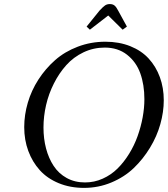

<svg xmlns="http://www.w3.org/2000/svg" viewBox="-20 -916 825 944"><path d="M99.1 -291Q99.1 -351.1 116.7 -411.1Q134.3 -471.2 168.9 -524.9Q203.6 -578.6 251 -620.4Q298.3 -662.1 362.5 -686.5Q426.8 -710.9 498 -710.9Q565.4 -710.9 620.4 -689Q675.3 -667 710.9 -628.2Q746.6 -589.4 765.9 -536.9Q785.2 -484.4 785.2 -422.9Q785.2 -365.7 768.3 -305.7Q751.5 -245.6 717.5 -189.7Q683.6 -133.8 637.5 -89.6Q591.3 -45.4 527.6 -18.8Q463.9 7.8 393.1 7.8Q324.7 7.8 268.6 -15.4Q212.4 -38.6 175.8 -79.1Q139.2 -119.6 119.1 -173.8Q99.1 -228 99.1 -291ZM193.8 -289.1Q193.8 -233.9 206.5 -185.8Q219.2 -137.7 243.9 -100.1Q268.6 -62.5 308.1 -40.8Q347.7 -19 397.9 -19Q443.8 -19 485.1 -37.6Q526.4 -56.2 557.9 -87.4Q589.4 -118.7 614.7 -159.7Q640.1 -200.7 656.5 -246.6Q672.9 -292.5 681.4 -338.9Q689.9 -385.3 689.9 -428.2Q689.9 -499.5 669.7 -555.7Q649.4 -611.8 604.5 -647Q559.6 -682.1 495.1 -682.1Q439.5 -682.1 390.4 -658.7Q341.3 -635.3 305.9 -595.7Q270.5 -556.2 244.9 -505.4Q219.2 -454.6 206.5 -399.2Q193.8 -343.8 193.8 -289.1ZM405.8 -785.2 469.2 -863.8Q486.8 -882.8 496.6 -889.4Q506.3 -896 520 -896Q534.2 -896 543 -888.9Q551.8 -881.8 561 -863.8L604 -785.2L583 -770L512.2 -839.8L421.9 -770Z"/></svg>

Font: Dehuti
Style: Bold-Italic
Weight: 700
Version: Version 1.2